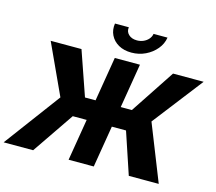

<svg xmlns="http://www.w3.org/2000/svg" viewBox="-151 -1107 1425 1267"><g transform="rotate(15 561.5 -473.5)"><path d="M711.9 -727.5 591.3 0H419.4L540 -727.5ZM-24.4 0 260.7 -383.3 102.1 -727.5H312.5L417.5 -424.8H737.8L938 -727.5H1147L882.3 -385.3L1035.2 0H830.6L735.4 -284.7H371.6L177.2 0ZM635.7 -790Q584.5 -790 547.6 -811Q510.7 -832 493.2 -867.7Q475.6 -903.3 482.4 -947.3H577.1Q572.3 -917.5 593.3 -897.5Q614.3 -877.4 650.4 -877.4Q674.3 -877.4 694.8 -886.5Q715.3 -895.5 729 -911.4Q742.7 -927.2 746.1 -947.3H841.3Q834.5 -903.3 804.7 -867.7Q774.9 -832 731 -811Q687 -790 635.7 -790Z"/></g></svg>

Font: Inter 17pt ExtraBold
Style: Italic
Weight: 800
Italic angle: -9.3988°
Version: Version 4.001;git-66647c0bb